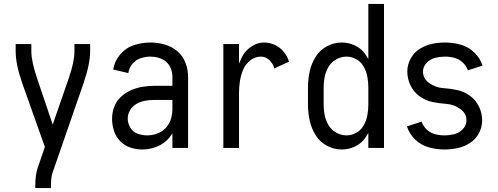

<svg xmlns="http://www.w3.org/2000/svg" viewBox="-20 -755 2540 980"><path d="M160 205V198Q160 138 172 103L209 -5L94 -329Q60 -426 60 -493V-530H140V-493Q140 -441 170 -353L249 -119L330 -353Q360 -439 360 -493V-530H440V-493Q440 -428 406 -329L248 127Q240 149 240 198V205Z M706 8Q675 8 645 -2Q615 -12 593 -35Q571 -58 561.5 -88Q552 -118 552 -149Q552 -180 563 -209.5Q574 -239 597 -260.5Q620 -282 648.5 -294.5Q677 -307 707.5 -312Q738 -317 769 -317H860V-363Q860 -385 852 -405.5Q844 -426 827.5 -440Q811 -454 790 -460Q769 -466 747 -466Q722 -466 697 -457.5Q672 -449 655 -428Q638 -407 635 -382L558 -400Q564 -442 593 -476.5Q622 -511 663.5 -524.5Q705 -538 747 -538Q784 -538 820 -528Q856 -518 884.5 -494Q913 -470 926.5 -435Q940 -400 940 -363V0H860V-75Q853 -63 844 -52Q819 -22 782 -7Q745 8 706 8ZM860 -198V-245H769Q746 -245 722.5 -241Q699 -237 678 -225.5Q657 -214 644.5 -193.5Q632 -173 632 -149Q632 -125 645.5 -103Q659 -81 682.5 -72.5Q706 -64 731.5 -64Q757 -64 782 -73Q807 -82 825.5 -101.5Q844 -121 852 -146.5Q860 -172 860 -198Z M1120 0V-530H1200V-430Q1208 -452 1220 -473Q1237 -501 1266 -519.5Q1295 -538 1328 -538Q1357 -538 1383.5 -525.5Q1410 -513 1428.5 -490.5Q1447 -468 1455 -440L1380 -406Q1374 -430 1355 -448Q1336 -466 1311 -466Q1281 -466 1256.5 -446Q1232 -426 1220.5 -398Q1209 -370 1204.5 -340.5Q1200 -311 1200 -281V0Z M1725 8Q1684 8 1648 -11.5Q1612 -31 1590.5 -66Q1569 -101 1560.5 -140.5Q1552 -180 1552 -220V-310Q1552 -350 1560.5 -389.5Q1569 -429 1590.5 -464Q1612 -499 1648 -518.5Q1684 -538 1725 -538Q1756 -538 1786 -525.5Q1816 -513 1837 -488Q1850 -472 1860 -454V-735H1940V0H1860V-76Q1850 -58 1837 -42Q1816 -17 1786 -4.5Q1756 8 1725 8ZM1749 -64Q1776 -64 1800 -78Q1824 -92 1837 -116Q1850 -140 1855 -166.5Q1860 -193 1860 -220V-310Q1860 -337 1855 -363.5Q1850 -390 1837 -414Q1824 -438 1800 -452Q1776 -466 1749 -466Q1722 -466 1697 -452.5Q1672 -439 1657.5 -415Q1643 -391 1637.5 -364Q1632 -337 1632 -310V-220Q1632 -193 1637.5 -166Q1643 -139 1657.5 -115Q1672 -91 1697 -77.5Q1722 -64 1749 -64ZM1890 -215V-219Z M2248 8Q2208 8 2168.5 -3Q2129 -14 2099 -43Q2069 -72 2057 -110L2132 -134Q2140 -111 2158 -94Q2176 -77 2199.5 -70.5Q2223 -64 2248 -64Q2273 -64 2298 -70Q2323 -76 2342 -95.5Q2361 -115 2361 -140Q2361 -177 2328.5 -199.5Q2296 -222 2259.5 -224.5Q2223 -227 2187 -234.5Q2151 -242 2121 -264Q2091 -286 2075 -319.5Q2059 -353 2059 -390Q2059 -424 2075.5 -455Q2092 -486 2121.5 -505Q2151 -524 2184.5 -531Q2218 -538 2252 -538Q2292 -538 2331.5 -527Q2371 -516 2401 -487Q2431 -458 2443 -420L2368 -396Q2360 -419 2342 -436Q2324 -453 2300.5 -459.5Q2277 -466 2252 -466Q2227 -466 2202 -460Q2177 -454 2158 -434.5Q2139 -415 2139 -390Q2139 -353 2171.5 -330.5Q2204 -308 2240.5 -305.5Q2277 -303 2313 -295.5Q2349 -288 2379 -266Q2409 -244 2425 -210.5Q2441 -177 2441 -140Q2441 -106 2424.5 -75Q2408 -44 2378.5 -25Q2349 -6 2315.5 1Q2282 8 2248 8Z"/></svg>

Font: Iosevka SS08
Style: Regular
Weight: 400
Monospace: yes
Designer: Belleve Invis
Foundry: Belleve Invis
Version: 2.1.0; ttfautohint (v1.8.2)